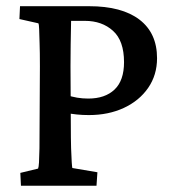

<svg xmlns="http://www.w3.org/2000/svg" viewBox="-20 -593 557 613"><path d="M46.9 0 44.9 -41 101.6 -54.7Q103.5 -58.6 104.5 -74.2Q105.5 -89.8 106 -119.6Q106.4 -149.4 106.4 -196.3L107.4 -380.9Q107.4 -425.8 106.4 -455.1Q105.5 -484.4 105 -500Q104.5 -515.6 102.5 -518.6L42 -532.2L43.9 -573.2H264.6Q369.1 -573.2 425.3 -530.3Q481.4 -487.3 481.4 -407.2Q481.4 -353.5 453.1 -312.5Q424.8 -271.5 375.5 -248.5Q326.2 -225.6 263.7 -225.6Q243.2 -225.6 225.1 -227.5Q207 -229.5 191.4 -232.4V-290Q209 -284.2 226.1 -281.2Q243.2 -278.3 261.7 -278.3Q315.4 -278.3 345.7 -307.1Q376 -335.9 376 -394.5Q376 -462.9 340.8 -494.6Q305.7 -526.4 251 -526.4H207Q207 -519.5 206.5 -499.5Q206.1 -479.5 205.6 -449.2Q205.1 -418.9 205.1 -380.9L206.1 -196.3Q206.1 -149.4 207 -119.6Q208 -89.8 209 -75.2Q210 -60.5 210.9 -56.6L291 -43L288.1 0Z"/></svg>

Font: Crimson Pro ExtraLight Medium
Style: Regular
Weight: 500
Version: Version 1.002